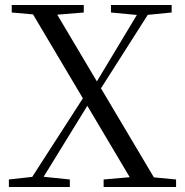

<svg xmlns="http://www.w3.org/2000/svg" viewBox="-20 -748 740 768"><path d="M15.5 0V-30.1L123.4 -42.1H143.1L259.3 -30.1V0ZM82.8 0 329.1 -382 354.9 -359.9H349.7L340 -342.3L129.4 0ZM394.5 0V-30.1L531.6 -42.1H558.5L684.3 -30.1V0ZM372 -376 347.1 -396.6H351.5L361 -411.6L551.4 -728H596.1ZM522.2 0 89.8 -728H186L618.4 0ZM26.9 -698V-728H315.1V-698L179.7 -686.9H152ZM423.8 -698V-728H666.6V-698L556.8 -687.2H537.7Z"/></svg>

Font: Noto Serif HK ExtraLight
Style: Regular
Weight: 200
Designer: Ryoko NISHIZUKA 西塚涼子 (kana & ideographs); Frank Grießhammer (Latin, Greek & Cyrillic); Wenlong ZHANG 张文龙 (bopomofo); San
Foundry: Adobe
Version: Version 2.002-H1;hotconv 1.1.0;makeotfexe 2.6.0